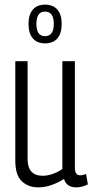

<svg xmlns="http://www.w3.org/2000/svg" viewBox="-20 -798 400 828"><path d="M144 10Q102 10 74 -16.5Q46 -43 46 -105V-534H99V-113Q99 -40 164 -40Q185 -40 207.5 -48Q230 -56 249 -69V-534H303V-76Q303 -57 309 -49.5Q315 -42 325 -42Q339 -42 351 -48L359 -3Q334 10 309 10Q267 10 256 -26Q230 -10 202 0Q174 10 144 10ZM174 -611Q140 -611 121.5 -632.5Q103 -654 103 -695Q103 -735 121.5 -756.5Q140 -778 174 -778Q209 -778 227.5 -756.5Q246 -735 246 -695Q246 -654 227.5 -632.5Q209 -611 174 -611ZM174 -642Q212 -642 212 -695Q212 -748 174 -748Q137 -748 137 -695Q137 -642 174 -642Z"/></svg>

Font: Georama Condensed Light
Style: Regular
Weight: 300
Width: 3
Designer: Jean-Baptiste Levee
Foundry: Production Type
Version: Version 1.000